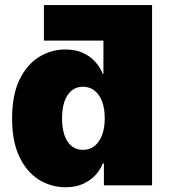

<svg xmlns="http://www.w3.org/2000/svg" viewBox="-20 -748 682 775"><path d="M495.6 -584H157.2V-727.5H593.8ZM245.1 7.8Q185.5 7.8 136.2 -23.2Q86.9 -54.2 57.9 -116Q28.8 -177.7 28.8 -270Q28.8 -365.7 59.3 -427.5Q89.8 -489.3 138.7 -518.8Q187.5 -548.3 243.2 -548.3Q282.7 -548.3 312.5 -535.4Q342.3 -522.5 363 -500Q383.8 -477.5 395 -449.7H397.5V-727.5H593.8V0H399.4V-88.4H395Q383.8 -60.1 362.8 -38.6Q341.8 -17.1 312.3 -4.6Q282.7 7.8 245.1 7.8ZM314.9 -143.1Q341.8 -143.1 361.6 -158.7Q381.3 -174.3 392.1 -202.9Q402.8 -231.4 402.8 -270Q402.8 -310.1 392.1 -338.4Q381.3 -366.7 361.6 -382.3Q341.8 -397.9 314.9 -397.9Q288.1 -397.9 269 -382.3Q250 -366.7 240.2 -338.4Q230.5 -310.1 230.5 -270Q230.5 -231 240.2 -202.4Q250 -173.8 269 -158.4Q288.1 -143.1 314.9 -143.1Z"/></svg>

Font: Inter 17pt Black
Style: Regular
Weight: 900
Version: Version 4.001;git-66647c0bb